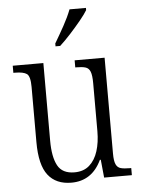

<svg xmlns="http://www.w3.org/2000/svg" viewBox="-54 -809 635 862"><g transform="rotate(-5 263.0 -378.0)"><path d="M233 10Q164 10 128 -36Q92 -82 92 -185V-434Q92 -482 76.5 -493Q61 -504 23 -504H16V-536H154V-186Q154 -113 175 -74Q196 -35 251 -35Q292 -35 318 -58Q344 -81 356.5 -120.5Q369 -160 369 -210V-426Q369 -462 362.5 -478.5Q356 -495 341 -499.5Q326 -504 300 -504H295V-536H430V-104Q430 -71 437 -55.5Q444 -40 459 -36Q474 -32 499 -32H506V0H381L373 -81H369Q326 10 233 10ZM215 -619Q237 -656 258 -694Q279 -732 292 -766H366V-756Q356 -739 333.5 -711.5Q311 -684 285 -655.5Q259 -627 236 -606H215Z"/></g></svg>

Font: Noto Serif Lao Condensed Light
Style: Regular
Weight: 300
Width: 3
Designer: Monotype Design Team
Foundry: Monotype Imaging Inc.
Version: Version 2.003; ttfautohint (v1.8.4.7-5d5b)